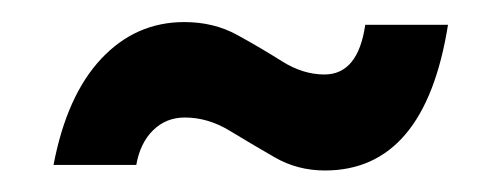

<svg xmlns="http://www.w3.org/2000/svg" viewBox="-20 -446 440 174"><path d="M274.5 -291.5Q249.5 -291.5 228.8 -303.5Q208 -315.5 188.2 -327.5Q168.5 -339.5 147.5 -339.5Q130.5 -339.5 118.8 -328Q107 -316.5 103.5 -296.5H28.5Q40.5 -359.5 71.8 -392.8Q103 -426 147 -426Q174 -426 195.2 -414.2Q216.5 -402.5 235.5 -390.5Q254.5 -378.5 274 -378.5Q304.5 -378.5 311 -423.5H386Q365 -291.5 274.5 -291.5Z"/></svg>

Font: Cabin Condensed SemiBold
Style: Italic
Weight: 600
Width: 3
Italic angle: -10°
Designer: Pablo Impallari
Foundry: Pablo Impallari. http://www.impallari.com Igino Marini. http://www.ikern.com
Version: Version 3.001; ttfautohint (v1.8.3)